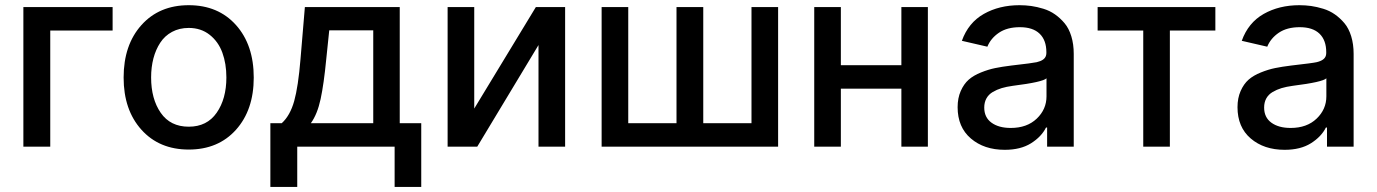

<svg xmlns="http://www.w3.org/2000/svg" viewBox="-20 -573 5377 750"><path d="M419.9 -545.4V-453.6H176.3V0H71.3V-545.4Z M462.9 -270Q462.9 -397.5 532.5 -475.1Q602.1 -552.7 717.3 -552.7Q832.5 -552.7 901.9 -475.1Q971.2 -397.5 971.2 -270Q971.2 -143.6 901.9 -66.2Q832.5 11.2 717.3 11.2Q602.1 11.2 532.5 -66.2Q462.9 -143.6 462.9 -270ZM717.3 -78.1Q788.6 -78.1 826.4 -132.6Q864.3 -187 864.3 -270.5Q864.3 -324.2 848.6 -367.2Q833 -410.2 799.1 -437Q765.1 -463.9 717.3 -463.9Q680.7 -463.9 652.1 -448.5Q623.5 -433.1 606 -406.2Q588.4 -379.4 579.3 -345Q570.3 -310.5 570.3 -270.5Q570.3 -186.5 607.9 -132.3Q645.5 -78.1 717.3 -78.1Z M1036.1 157.2V-91.8H1080.6Q1113.3 -121.6 1129.2 -178.2Q1145 -234.9 1153.8 -341.8L1170.9 -545.4H1541.5V-91.8H1625.5V157.2H1521.5V0H1141.1V157.2ZM1194.3 -91.8H1438V-454.6H1266.1L1254.4 -341.8Q1245.1 -245.1 1232.4 -186Q1219.7 -127 1194.3 -91.8Z M1832.5 -148.9 2073.2 -545.4H2187.5V0H2083.5V-397L1844.2 0H1728.5V-545.4H1832.5Z M2330.1 -545.4H2434.1V-91.8H2622.6V-545.4H2727.1V-91.8H2915.5V-545.4H3019.5V0H2330.1Z M3264.6 -545.4V-318.4H3501V-545.4H3604.5V0H3501V-226.6H3264.6V0H3160.6V-545.4Z M3904.8 12.2Q3824.2 12.2 3772.5 -32Q3720.7 -76.2 3720.7 -154.3Q3720.7 -189.9 3732.9 -217.5Q3745.1 -245.1 3763.9 -261.7Q3782.7 -278.3 3812 -290Q3841.3 -301.8 3867.7 -307.1Q3894 -312.5 3929.7 -316.9Q4015.6 -326.7 4029.8 -330.1Q4061 -337.4 4065.9 -356Q4067.4 -360.4 4067.4 -366.7V-369.1Q4067.4 -416 4041 -441.4Q4014.6 -466.8 3963.9 -466.8Q3914.1 -466.8 3882.1 -445.1Q3850.1 -423.3 3836.9 -390.6L3737.3 -413.6Q3762.7 -484.4 3823 -518.6Q3883.3 -552.7 3962.4 -552.7Q3985.8 -552.7 4008.3 -549.6Q4030.8 -546.4 4055.7 -538.8Q4080.6 -531.2 4101.1 -516.8Q4121.6 -502.4 4138.4 -482.4Q4155.3 -462.4 4164.8 -431.4Q4174.3 -400.4 4174.3 -362.3V0H4070.3V-74.7H4065.9Q4048.3 -39.1 4007.6 -13.4Q3966.8 12.2 3904.8 12.2ZM3928.2 -73.2Q3991.7 -73.2 4029.8 -109.6Q4067.9 -146 4067.9 -196.8V-267.1Q4053.2 -252.4 3936.5 -237.8Q3911.6 -234.4 3892.8 -228.8Q3874 -223.1 3857.9 -213.6Q3841.8 -204.1 3833.3 -188.7Q3824.7 -173.3 3824.7 -152.8Q3824.7 -114.3 3853 -93.8Q3881.3 -73.2 3928.2 -73.2Z M4267.6 -453.6V-545.4H4727.5V-453.6H4549.8V0H4445.8V-453.6Z M4998 12.2Q4917.5 12.2 4865.7 -32Q4814 -76.2 4814 -154.3Q4814 -189.9 4826.2 -217.5Q4838.4 -245.1 4857.2 -261.7Q4876 -278.3 4905.3 -290Q4934.6 -301.8 4960.9 -307.1Q4987.3 -312.5 5022.9 -316.9Q5108.9 -326.7 5123 -330.1Q5154.3 -337.4 5159.2 -356Q5160.6 -360.4 5160.6 -366.7V-369.1Q5160.6 -416 5134.3 -441.4Q5107.9 -466.8 5057.1 -466.8Q5007.3 -466.8 4975.3 -445.1Q4943.4 -423.3 4930.2 -390.6L4830.6 -413.6Q4856 -484.4 4916.3 -518.6Q4976.6 -552.7 5055.7 -552.7Q5079.1 -552.7 5101.6 -549.6Q5124 -546.4 5148.9 -538.8Q5173.8 -531.2 5194.3 -516.8Q5214.8 -502.4 5231.7 -482.4Q5248.5 -462.4 5258.1 -431.4Q5267.6 -400.4 5267.6 -362.3V0H5163.6V-74.7H5159.2Q5141.6 -39.1 5100.8 -13.4Q5060.1 12.2 4998 12.2ZM5021.5 -73.2Q5085 -73.2 5123 -109.6Q5161.1 -146 5161.1 -196.8V-267.1Q5146.5 -252.4 5029.8 -237.8Q5004.9 -234.4 4986.1 -228.8Q4967.3 -223.1 4951.2 -213.6Q4935.1 -204.1 4926.5 -188.7Q4918 -173.3 4918 -152.8Q4918 -114.3 4946.3 -93.8Q4974.6 -73.2 5021.5 -73.2Z"/></svg>

Font: Karasuma Gothic
Style: Regular
Weight: 500
Designer: Rasmus Andersson / Ryoko Nishizuka
Foundry: Genbu
Version: Version 1.00